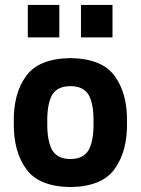

<svg xmlns="http://www.w3.org/2000/svg" viewBox="-20 -748 572 780"><path d="M266 -512Q395 -510 446 -439Q498 -368 496 -251Q498 -134 446 -62Q395 10 266 12Q137 10 86 -62Q34 -134 36 -251Q34 -368 86 -439Q137 -510 266 -512ZM266 -102Q320 -102 341 -140Q361 -178 360 -251Q361 -324 341 -361Q320 -398 266 -398Q212 -398 191 -361Q171 -324 172 -251Q171 -178 191 -140Q212 -102 266 -102ZM93 -596H221V-728H93ZM309 -596H437V-728H309Z"/></svg>

Font: RazerF5
Style: Bold
Weight: 700
Foundry: Razer Inc.
Version: Version 1.000;PS 001.001;hotconv 1.0.56